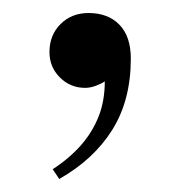

<svg xmlns="http://www.w3.org/2000/svg" viewBox="-20 -120 277 295"><path d="M71 155 61 140Q87 123 104.5 103Q122 83 131.5 59Q141 35 141 5Q137 8 128 11.5Q119 15 111 15Q88 15 72 -1Q56 -17 56 -40Q56 -66 73 -83Q90 -100 116 -100Q146 -100 163.5 -82Q181 -64 181 -30Q181 34 152.5 79.5Q124 125 71 155Z"/></svg>

Font: El Messiri
Style: Regular
Weight: 400
Designer: Mohamed Gaber
Foundry: Kief Type Foundry
Version: Version 2.020